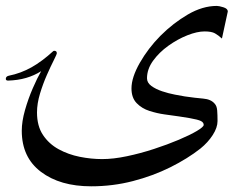

<svg xmlns="http://www.w3.org/2000/svg" viewBox="-37 -470 857 658"><path d="M743.7 -430.7 723.6 -337.9Q711.4 -349.1 699.7 -355.7Q688 -362.3 664.1 -362.3Q638.7 -362.3 605.2 -349.1Q571.8 -335.9 540 -313.2Q508.3 -290.5 487.5 -261.7Q466.8 -232.9 466.8 -201.7Q466.8 -186.5 481.7 -175.5Q496.6 -164.6 518.6 -157.2Q540.5 -149.9 562 -145.8Q583.5 -141.6 596.2 -139.6Q632.8 -134.3 659.4 -132.1Q686 -129.9 698.7 -114.7Q706.1 -106.9 707.3 -91.6Q708.5 -76.2 708.5 -55.2Q708.5 -32.7 692.1 -7.3Q675.8 18.1 649.9 39.1Q606 73.7 546.6 103.3Q487.3 132.8 418.5 150.6Q349.6 168.5 275.4 168.5Q168.9 168.5 103.3 118.9Q37.6 69.3 37.6 -22Q37.6 -53.7 48.6 -92.5Q59.6 -131.3 75.2 -167.2Q90.8 -203.1 104 -226.1Q80.1 -210.9 52.2 -202.9Q24.4 -194.8 -9.3 -193.8Q-17.1 -193.8 -17.1 -199.7Q-17.1 -208 -7.3 -210.4Q34.7 -218.8 71.3 -239.5Q107.9 -260.3 145 -294.4Q146.5 -295.9 148.9 -295.9Q157.7 -295.9 157.7 -287.6Q157.7 -284.2 147.5 -263.9Q137.2 -243.7 123.8 -213.4Q110.4 -183.1 100.1 -149.2Q89.8 -115.2 89.8 -84.5Q89.8 -38.1 110.4 -7.3Q130.9 23.4 164.1 41.5Q197.3 59.6 236.3 67.4Q275.4 75.2 313 75.2Q351.6 75.2 397.9 65.4Q444.3 55.7 490.7 40.5Q537.1 25.4 575.7 9Q614.3 -7.3 637.7 -21.2Q661.1 -35.2 661.1 -42Q661.1 -50.3 651.6 -55.2Q642.1 -60.1 613 -65.2Q584 -70.3 525.9 -78.1Q501.5 -81.5 475.3 -89.8Q449.2 -98.1 431.4 -116.5Q413.6 -134.8 413.6 -167Q413.6 -204.6 442.1 -254.6Q470.7 -304.7 512.7 -347.2Q556.6 -391.1 606.9 -420.4Q657.2 -449.7 706.1 -449.7Q713.4 -449.7 728.5 -445.1Q743.7 -440.4 743.7 -430.7Z"/></svg>

Font: Scheherazade New
Style: Regular
Weight: 400
Designer: SIL International
Foundry: SIL International
Version: Version 4.000